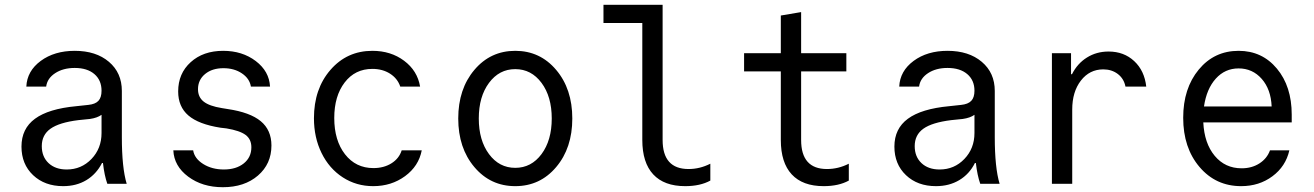

<svg xmlns="http://www.w3.org/2000/svg" viewBox="-20 -760 5436 794"><path d="M399.9 -384.8Q399.9 -428.2 370.4 -453.6Q340.8 -479 289.1 -479Q241.2 -479 208.3 -457.5Q175.3 -436 170.9 -401.9H88.9Q91.8 -466.3 148.4 -508.1Q205.1 -549.8 289.1 -549.8Q377 -549.8 430.4 -504.4Q483.9 -459 483.9 -383.8V-192.9Q483.9 -66.4 503.9 0H423.8Q411.6 -34.7 405.8 -85.9H401.9Q378.4 -40 337.2 -15.1Q295.9 9.8 241.2 9.8Q165 9.8 116.9 -35.6Q68.8 -81.1 68.8 -153.8Q68.8 -228 124.8 -269Q180.7 -310.1 294.9 -320.8L345.2 -326.2Q374 -329.1 387 -343Q399.9 -356.9 399.9 -384.8ZM399.9 -285.2Q382.3 -272.5 352.1 -268.1L304.2 -263.2Q225.1 -253.4 189 -227.8Q152.8 -202.1 152.8 -155.8Q152.8 -111.8 180.9 -85.4Q209 -59.1 255.9 -59.1Q316.4 -59.1 358.2 -102.5Q399.9 -146 399.9 -210Z M696.8 -138.2H778.8Q784.2 -104.5 820.3 -81.8Q856.4 -59.1 905.8 -59.1Q956.5 -59.1 988 -84.2Q1019.5 -109.4 1019.5 -150.9Q1019.5 -184.1 995.8 -201.9Q972.2 -219.7 916.5 -229L891.6 -231.9Q801.3 -246.1 759 -282.5Q716.8 -318.8 716.8 -381.8Q716.8 -456.1 768.6 -502.9Q820.3 -549.8 902.8 -549.8Q981.9 -549.8 1037.6 -507.6Q1093.3 -465.3 1096.7 -401.9H1017.6Q1012.2 -435.1 980.5 -456.5Q948.7 -478 903.8 -478Q857.4 -478 828.1 -453.9Q798.8 -429.7 798.8 -391.1Q798.8 -358.4 822.3 -339.8Q845.7 -321.3 897.5 -313L921.4 -309.1Q1014.2 -295.4 1058.3 -258.8Q1102.5 -222.2 1102.5 -158.2Q1102.5 -82 1046.6 -33.9Q990.7 14.2 901.4 14.2Q816.9 14.2 758.3 -29.5Q699.7 -73.2 696.8 -138.2Z M1641.1 -138.2H1724.1Q1711.4 -72.8 1655 -31.5Q1598.6 9.8 1523.4 9.8Q1453.6 9.8 1397.5 -26.6Q1341.3 -63 1309.8 -127.2Q1278.3 -191.4 1278.3 -271Q1278.3 -392.6 1346.7 -471.2Q1415 -549.8 1520 -549.8Q1596.2 -549.8 1651.1 -508.8Q1706.1 -467.8 1717.3 -401.9H1635.3Q1624 -435.5 1593 -455.3Q1562 -475.1 1520 -475.1Q1448.2 -475.1 1405.3 -418.9Q1362.3 -362.8 1362.3 -272Q1362.3 -179.2 1406.7 -122.1Q1451.2 -64.9 1524.4 -64.9Q1567.4 -64.9 1598.9 -84.7Q1630.4 -104.5 1641.1 -138.2Z M2280 -69.1Q2213.4 9.8 2110.8 9.8Q2008.3 9.8 1941.7 -69.1Q1875 -147.9 1875 -270Q1875 -392.1 1941.7 -470.9Q2008.3 -549.8 2110.8 -549.8Q2213.4 -549.8 2280 -470.9Q2346.7 -392.1 2346.7 -270Q2346.7 -147.9 2280 -69.1ZM2002.2 -122.8Q2044.4 -65.9 2110.8 -65.9Q2177.2 -65.9 2219.5 -122.8Q2261.7 -179.7 2261.7 -270Q2261.7 -360.4 2219.5 -417.2Q2177.2 -474.1 2110.8 -474.1Q2044.4 -474.1 2002.2 -417.2Q1960 -360.4 1960 -270Q1960 -179.7 2002.2 -122.8Z M2720.2 -181.2Q2720.2 -61 2827.6 -61Q2874 -61 2917.5 -83V-13.2Q2875.5 9.8 2813.5 9.8Q2726.6 9.8 2681.4 -38.8Q2636.2 -87.4 2636.2 -181.2V-665H2475.6V-740.2H2720.2Z M3293 -181.2Q3293 -61 3399.9 -61Q3446.8 -61 3490.2 -83V-13.2Q3448.2 9.8 3386.2 9.8Q3299.3 9.8 3254.2 -38.8Q3209 -87.4 3209 -181.2V-464.8H3057.1V-540H3209V-695.8L3293 -710V-540H3480V-464.8H3293Z M4009.8 -384.8Q4009.8 -428.2 3980 -453.6Q3950.2 -479 3898.4 -479Q3850.6 -479 3817.9 -457.5Q3785.2 -436 3780.8 -401.9H3698.7Q3701.7 -466.3 3758.1 -508.1Q3814.5 -549.8 3898.4 -549.8Q3986.3 -549.8 4040 -504.4Q4093.8 -459 4093.8 -383.8V-192.9Q4093.8 -66.4 4113.8 0H4033.7Q4021.5 -34.7 4015.6 -85.9H4011.7Q3988.8 -40 3947 -15.1Q3905.3 9.8 3850.6 9.8Q3774.4 9.8 3726.6 -35.6Q3678.7 -81.1 3678.7 -153.8Q3678.7 -228 3734.6 -269Q3790.5 -310.1 3904.8 -320.8L3954.6 -326.2Q3983.4 -329.1 3996.6 -343Q4009.8 -356.9 4009.8 -384.8ZM4009.8 -285.2Q3992.2 -272.5 3961.4 -268.1L3913.6 -263.2Q3834.5 -253.4 3798.6 -227.8Q3762.7 -202.1 3762.7 -155.8Q3762.7 -111.8 3790.8 -85.4Q3818.8 -59.1 3865.7 -59.1Q3926.3 -59.1 3968 -102.5Q4009.8 -146 4009.8 -210Z M4414.1 0H4330.1V-540H4409.2V-453.1H4413.1Q4435.5 -497.6 4475.1 -522.2Q4514.6 -546.9 4564.5 -546.9Q4627.9 -546.9 4670.4 -507.3Q4712.9 -467.8 4720.2 -401.9H4634.3Q4627.9 -434.6 4602.8 -453.9Q4577.6 -473.1 4542.5 -473.1Q4485.8 -473.1 4450 -426.8Q4414.1 -380.4 4414.1 -307.1Z M4956.1 -253.9Q4960.4 -167 5003.4 -115.5Q5046.4 -64 5114.7 -64Q5156.7 -64 5188.2 -84.2Q5219.7 -104.5 5231.9 -138.2H5312Q5296.9 -71.8 5241.9 -31Q5187 9.8 5112.8 9.8Q5007.8 9.8 4940.4 -69.6Q4873 -148.9 4873 -272.9Q4873 -394.5 4937.3 -472.2Q5001.5 -549.8 5102.1 -549.8Q5199.2 -549.8 5260.5 -476.3Q5321.8 -402.8 5321.8 -286.1V-253.9ZM5102.1 -477.1Q5045.9 -477.1 5007.8 -434.8Q4969.7 -392.6 4959 -319.8H5238.8Q5235.8 -390.6 5197.8 -433.8Q5159.7 -477.1 5102.1 -477.1Z"/></svg>

Font: CommitMono
Style: Regular
Weight: 400
Monospace: yes
Designer: Eigil Nikolajsen
Foundry: Eigil Nikolajsen
Version: Version 1.143